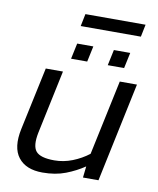

<svg xmlns="http://www.w3.org/2000/svg" viewBox="-86 -825 742 902"><g transform="rotate(10 285.5 -374.0)"><path d="M236 -699 248 -758H535L523 -699ZM218 -540 234 -615H311L295 -540ZM393 -540 409 -615H487L471 -540ZM178 10Q99 10 62.5 -37Q26 -84 45 -174L109 -474H191L127 -171Q114 -107 135 -81.5Q156 -56 223 -56Q267 -56 309 -72.5Q351 -89 386 -116L462 -474H544L444 0H370L376 -54Q336 -27 288 -8.5Q240 10 178 10Z"/></g></svg>

Font: Kanit Light
Style: Italic
Weight: 300
Italic angle: -12°
Designer: Katatrad Team
Foundry: CadsonDemak
Version: Version 2.000; ttfautohint (v1.8.3)